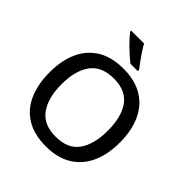

<svg xmlns="http://www.w3.org/2000/svg" viewBox="-250 -1108 1284 1284"><g transform="rotate(45 392.5 -465.5)"><path d="M725 -358Q725 -247 688 -164.5Q651 -82 577 -36Q503 10 393 10Q280 10 206 -36Q132 -82 96 -165Q60 -248 60 -359Q60 -469 96.5 -551Q133 -633 207 -679Q281 -725 394 -725Q503 -725 577 -679.5Q651 -634 688 -551.5Q725 -469 725 -358ZM173 -358Q173 -229 226 -155.5Q279 -82 393 -82Q508 -82 560 -155.5Q612 -229 612 -358Q612 -487 560 -560Q508 -633 394 -633Q279 -633 226 -560Q173 -487 173 -358ZM371 -941Q383 -919 401 -891.5Q419 -864 438 -838Q457 -812 472 -793V-781H402Q379 -799 348 -827Q317 -855 290 -884Q263 -913 249 -931V-941Z"/></g></svg>

Font: Noto Sans Tai Tham Medium
Style: Regular
Weight: 500
Designer: Monotype Design Team 2013. Revised by David WIlliams 2020
Foundry: Monotype Imaging Inc.
Version: Version 2.002; ttfautohint (v1.8.4.7-5d5b)